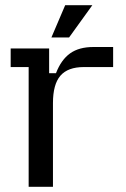

<svg xmlns="http://www.w3.org/2000/svg" viewBox="-20 -721 486 741"><path d="M90.6 0V-462.2H21.2V-534H169.6V-438.4H196Q216 -490.2 250.4 -514.9Q284.8 -539.6 340.4 -539.6H416.6V-462.2H303.4Q242 -462.2 213.2 -428.9Q184.4 -395.6 184.4 -323V0ZM178.4 -576.4 231.6 -701H336.4L246.6 -576.4Z"/></svg>

Font: Mozilla Headline ExtraLight
Style: Regular
Weight: 200
Designer: Studio DRAMA
Foundry: Studio DRAMA
Version: Version 1.000